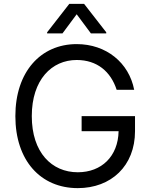

<svg xmlns="http://www.w3.org/2000/svg" viewBox="-20 -966 783 996"><path d="M585.2 -500H676.1C649.1 -640.6 531.2 -737.2 377.8 -737.2C191.4 -737.2 59.7 -593.8 59.7 -363.6C59.7 -133.5 190.3 9.9 383.5 9.9C556.8 9.9 680.4 -105.5 680.4 -285.5V-363.6H403.4V-285.5H595.2C592.7 -154.8 506.7 -72.4 383.5 -72.4C248.6 -72.4 144.9 -174.7 144.9 -363.6C144.9 -552.6 248.6 -654.8 377.8 -654.8C483 -654.8 554.3 -595.5 585.2 -500ZM224.4 -792.6H304L377.8 -892L451.7 -792.6H531.2V-798.3L416.2 -946H339.5L224.4 -798.3Z"/></svg>

Font: Magic Ui Pro
Style: Regular
Weight: 400
Designer: Stefan Endress, Andreas Faust
Version: Version 1.000;FEAKit 1.0